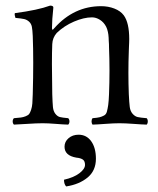

<svg xmlns="http://www.w3.org/2000/svg" viewBox="-20 -441 565 687"><path d="M261.2 41Q289.6 41 306.4 64.5Q323.2 87.9 323.2 127Q323.2 169.4 293.5 194.1Q263.7 218.8 216.8 226.1Q209 218.3 209 202.1Q243.7 194.3 263.9 179Q284.2 163.6 284.2 148.9Q284.2 135.3 276.4 129.9Q268.6 124.5 252.9 123Q210.9 115.7 210.9 84Q210.9 65.9 225.3 53.5Q239.7 41 261.2 41ZM174.8 -340.8Q244.6 -418.9 341.8 -418.9Q367.2 -418.9 389.2 -410.4Q411.1 -401.9 422.9 -386.2Q442.4 -359.4 442.4 -301.3Q442.4 -295.4 442.1 -288.1Q441.9 -280.8 441.4 -272Q440.9 -263.2 440.9 -257.8Q438 -180.7 440.9 -104Q442.4 -73.2 444.3 -58.1Q446.3 -43 454.6 -33.7Q462.9 -24.4 472.4 -22.2Q481.9 -20 504.9 -18.1Q508.8 -13.7 508.8 -6.6Q508.8 0.5 504.9 4.9Q486.3 4.4 457.3 2.2Q428.2 0 407.2 0Q386.7 0 357.9 2.2Q329.1 4.4 311 4.9Q307.6 0.5 307.6 -6.6Q307.6 -13.7 311 -18.1Q328.6 -19.5 336.4 -21.5Q344.2 -23.4 352.1 -27.6Q359.9 -31.7 362.5 -41.7Q365.2 -51.8 367.2 -65.4Q369.1 -79.1 370.1 -104Q373.5 -189 370.1 -271Q370.1 -273.9 369.9 -283Q369.6 -292 369.1 -295.4L368.7 -306.2Q368.2 -313.5 367.7 -317.4Q367.2 -321.3 366 -326.9Q364.7 -332.5 363.3 -336.9Q361.8 -341.3 359.9 -345.2Q351.6 -361.3 337.6 -370.1Q323.7 -378.9 309.1 -378.9Q280.3 -378.9 244.9 -363.8Q209.5 -348.6 183.1 -323.2Q168 -306.2 167 -283.2Q164.6 -229.5 167 -104Q168 -72.8 169.4 -57.9Q170.9 -43 178.2 -33.7Q185.5 -24.4 194.3 -22.2Q203.1 -20 224.1 -18.1Q228.5 -13.7 228.5 -6.6Q228.5 0.5 224.1 4.9Q205.6 4.4 179 2.2Q152.3 0 132.8 0Q110.4 0 78.4 2.2Q46.4 4.4 29.8 4.9Q25.4 0.5 25.4 -6.6Q25.4 -13.7 29.8 -18.1Q46.4 -19.5 54.7 -20.5Q63 -21.5 72 -25.1Q81.1 -28.8 84.5 -33.4Q87.9 -38.1 91.3 -48.1Q94.7 -58.1 95.7 -70.8Q96.7 -82.5 97.2 -104Q100.6 -225.1 97.2 -312Q96.2 -334 94 -345.2Q91.8 -356.4 84 -363.5Q76.2 -370.6 66.4 -372.8Q56.6 -375 35.2 -377Q31.2 -388.7 33.2 -394Q115.7 -404.8 159.2 -420.9Q170.9 -420.9 170.9 -414.1Q166 -369.6 166 -340.8Q166 -329.1 173.8 -339.8Z"/></svg>

Font: Linux Libertine Display G
Style: Regular
Weight: 400
Designer: Philipp H. Poll
Foundry: Philipp H. Poll
Version: Version 5.0.9